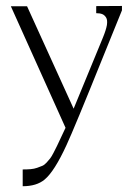

<svg xmlns="http://www.w3.org/2000/svg" viewBox="-20 -442 447 648"><path d="M56.6 129.9Q71.8 129.9 83.5 128.9Q95.2 127.9 105.5 124.3Q115.7 120.6 122.8 117.7Q129.9 114.7 137.5 106.4Q145 98.1 149.4 92.5Q153.8 86.9 160.9 73.2Q168 59.6 172.4 50.5Q176.8 41.5 185.8 22Q194.8 2.4 201.2 -10.7L16.6 -420.9H71.3L228.5 -75.2L327.1 -314.5Q337.9 -340.8 340.8 -357.4Q343.3 -374.5 338.1 -382.8Q333 -391.1 325.2 -394.3Q317.4 -397.5 304.7 -397.5V-421.4L391.6 -421.9V-407.2Q363.8 -339.4 329.6 -254.4Q230.5 -8.3 204.6 47.4Q163.6 136.7 130.4 164.1Q103.5 186.5 56.6 186.5Z"/></svg>

Font: Buda
Style: light
Weight: 400
Version: Version 1.002